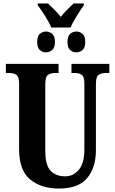

<svg xmlns="http://www.w3.org/2000/svg" viewBox="-20 -1085 668 1115"><path d="M322 10Q436 10 486.5 -51Q537 -112 537 -213V-596Q537 -640 553 -650.5Q569 -661 593 -661H615V-714H395V-661H416Q440 -661 455 -650.5Q470 -640 470 -600V-215Q470 -138 438 -99.5Q406 -61 359 -61Q304 -61 273.5 -93.5Q243 -126 243 -210V-596Q243 -640 259.5 -650.5Q276 -661 298 -661H320V-714H14V-661H36Q59 -661 75 -650.5Q91 -640 91 -600V-218Q91 -95 155.5 -42.5Q220 10 322 10ZM278 -925H390Q401 -953 425.5 -992Q450 -1031 467 -1055V-1065H407Q393 -1051 370 -1028.5Q347 -1006 333 -987Q318 -1006 296 -1028.5Q274 -1051 259 -1065H199V-1055Q217 -1031 241.5 -992.5Q266 -954 278 -925ZM247 -781Q267 -781 283 -794.5Q299 -808 299 -841Q299 -875 283 -888.5Q267 -902 247 -902Q227 -902 211.5 -888.5Q196 -875 196 -841Q196 -808 211.5 -794.5Q227 -781 247 -781ZM424 -781Q443 -781 459 -794.5Q475 -808 475 -841Q475 -875 459 -888.5Q443 -902 424 -902Q403 -902 387.5 -888.5Q372 -875 372 -841Q372 -808 387.5 -794.5Q403 -781 424 -781Z"/></svg>

Font: Noto Serif ExtraCondensed Extra
Style: Regular
Weight: 800
Width: 3
Designer: Monotype Design Team
Foundry: Monotype Imaging Inc.
Version: Version 1.002